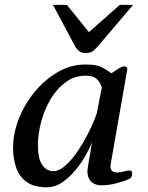

<svg xmlns="http://www.w3.org/2000/svg" viewBox="-20 -762 613 796"><path d="M174.3 14.6Q122.6 14.6 91.8 -6.8Q61 -28.3 47.6 -65.4Q34.2 -102.5 34.2 -148.4Q34.2 -210 58.6 -271Q83 -332 125.2 -382.8Q167.5 -433.6 221.2 -464.1Q274.9 -494.6 334 -494.6Q377 -494.6 397.9 -484.9Q418.9 -475.1 441.4 -458.5Q453.6 -465.3 469 -476.1Q484.4 -486.8 495.6 -486.8Q500.5 -486.8 504.4 -483.6Q508.3 -480.5 507.3 -472.2L439 -82Q438 -75.2 438 -71.8Q438 -61 444.1 -54Q450.2 -46.9 466.8 -46.9Q477.1 -46.9 492.7 -51Q508.3 -55.2 515.6 -55.2Q520 -55.2 523.9 -53.2Q527.8 -51.3 527.8 -40.5Q527.8 -34.7 525.1 -28.8Q522.5 -22.9 515.6 -20Q491.7 -9.3 460 -1.5Q428.2 6.3 400.9 6.3Q373 6.3 357.7 -9.3Q342.3 -24.9 342.3 -53.7Q342.3 -56.6 344.5 -70.3Q346.7 -84 349.9 -103Q353 -122.1 356.2 -141.1Q359.4 -160.2 361.8 -173.3Q353 -149.4 335 -117.4Q316.9 -85.4 291.7 -55.2Q266.6 -24.9 236.6 -5.1Q206.5 14.6 174.3 14.6ZM201.7 -52.2Q221.2 -52.2 242.2 -68.4Q263.2 -84.5 284.2 -111.1Q305.2 -137.7 323.7 -169.4Q342.3 -201.2 357.2 -232.9Q372.1 -264.6 380.9 -291L402.3 -399.9Q395 -420.4 381.1 -434.3Q367.2 -448.2 335.4 -448.2Q288.6 -448.2 251.7 -420.9Q214.8 -393.6 189.2 -349.9Q163.6 -306.2 150.4 -256.1Q137.2 -206.1 137.2 -160.2Q137.2 -103.5 155.3 -77.9Q173.3 -52.2 201.7 -52.2ZM335.9 -542Q318.4 -542 309.1 -549.3Q299.8 -556.6 293 -566.9L199.7 -741.7H257.3L348.6 -628.9L476.6 -741.7H531.7L386.7 -571.3Q377 -559.1 365.5 -550.5Q354 -542 335.9 -542Z"/></svg>

Font: Gelasio
Style: Italic
Weight: 400
Italic angle: -8.5°
Designer: Eben Sorkin
Foundry: Eben Sorkin
Version: Version 1.008